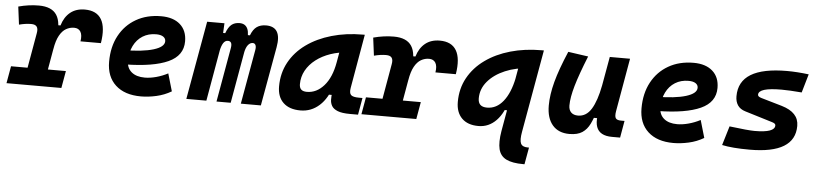

<svg xmlns="http://www.w3.org/2000/svg" viewBox="-60 -778 5378 1263"><g transform="rotate(5 2629.0 -146.0)"><path d="M94.7 0 155.3 -345.2Q160.6 -374 150.6 -387.9Q140.6 -401.9 113.3 -401.9Q76.2 -401.9 33.7 -390.6L18.6 -508.8Q53.2 -518.1 86.7 -522.7Q120.1 -527.3 153.3 -527.3Q239.3 -527.3 271.5 -476.8Q303.7 -426.3 286.1 -325.7L229 0ZM-14.6 0 5.4 -113.3H367.7L347.7 0ZM272.9 -249.5 279.3 -409.2H306.2Q323.2 -465.8 361.3 -496.6Q399.4 -527.3 457 -527.3Q535.2 -527.3 566.7 -473.9Q598.1 -420.4 581.1 -316.4H446.3Q453.1 -357.9 439.9 -379.9Q426.8 -401.9 397 -401.9Q369.1 -401.9 344.2 -387.7Q319.3 -373.5 300.8 -340.1Q282.2 -306.6 272.9 -249.5Z M887.7 -115.7Q922.9 -115.7 963 -126.5Q1003.1 -137.3 1040 -156.7L1073.7 -41Q1027.3 -13.7 974.5 -2Q921.7 9.8 873.5 9.8Q766 9.8 705.8 -45.5Q645.5 -100.9 645.5 -199.7Q645.5 -298.3 685.1 -371.8Q724.6 -445.3 795.7 -486.3Q866.7 -527.3 961.4 -527.3Q1041.5 -527.3 1086.7 -487.3Q1131.8 -447.3 1131.8 -376Q1131.8 -281.7 1035.2 -237.8Q938.5 -193.8 752.9 -190.9L732.9 -283.7Q859.9 -284.7 930.7 -306.4Q1001.5 -328.1 1001.5 -365.7Q1001.5 -384.6 985 -395.4Q968.5 -406.2 938 -406.2Q887.9 -406.2 849.7 -382.4Q811.6 -358.5 790.3 -315.5Q769 -272.5 768.6 -215.3Q769 -168.3 800.6 -142Q832.2 -115.7 887.7 -115.7Z M1379.4 -517.6 1372.6 -384.3 1305.2 0H1172.9L1265.1 -517.6ZM1372.1 0 1435.5 -359.4Q1443.4 -404.3 1412.1 -404.3Q1394 -404.3 1382.1 -386Q1370.1 -367.7 1362.8 -330.6L1360.8 -453.1H1390.1Q1404.8 -493.2 1425.5 -510.3Q1446.3 -527.3 1478.5 -527.3Q1517.6 -527.3 1532 -494.6Q1546.4 -461.9 1534.7 -390.6L1465.8 0ZM1734.9 -390.6 1665 0H1532.7L1596.7 -359.4Q1600.6 -380.9 1595 -392.6Q1589.4 -404.3 1576.2 -404.3Q1558.1 -404.3 1544.2 -386Q1530.3 -367.7 1523.9 -330.6L1522 -453.1H1553.2Q1568.8 -493.7 1593 -510.5Q1617.2 -527.3 1653.8 -527.3Q1759.3 -527.3 1734.9 -390.6Z M1926.8 10.3Q1853.5 10.3 1813.5 -27.8Q1773.4 -65.9 1773.4 -135.3Q1773.4 -223.1 1812.5 -294.7Q1851.6 -366.2 1922.1 -417Q1992.7 -467.8 2087.4 -495.1Q2182.1 -522.5 2293.5 -522.5H2305.7L2243.7 -166.5Q2237.8 -132.3 2250.5 -119.6Q2263.2 -106.9 2303.2 -106.9H2326.7L2307.1 4.9H2253.9Q2200.7 4.9 2172.1 -6.6Q2143.6 -18.1 2132.8 -36.9Q2122.1 -55.7 2121.8 -77.9Q2121.6 -100.1 2124.5 -122.1L2156.7 -109.4H2100.1L2130.9 -175.3Q2105.5 -86.9 2051.8 -38.3Q1998 10.3 1926.8 10.3ZM1958.5 -115.2Q2022.5 -115.2 2071 -170.2Q2119.6 -225.1 2137.2 -325.7L2162.1 -467.3L2209 -397Q2146 -394.5 2091.3 -375.7Q2036.6 -356.9 1995.6 -325.4Q1954.6 -293.9 1931.6 -252.2Q1908.7 -210.4 1908.7 -162.1Q1908.7 -138.2 1920.9 -126.7Q1933.1 -115.2 1958.5 -115.2Z M2438.5 0 2499 -345.2Q2504.4 -374 2494.4 -387.9Q2484.4 -401.9 2457 -401.9Q2419.9 -401.9 2377.4 -390.6L2362.3 -508.8Q2397 -518.1 2430.4 -522.7Q2463.9 -527.3 2497.1 -527.3Q2583 -527.3 2615.2 -476.8Q2647.5 -426.3 2629.9 -325.7L2572.8 0ZM2329.1 0 2349.1 -113.3H2711.4L2691.4 0ZM2616.7 -249.5 2623 -409.2H2649.9Q2667 -465.8 2705.1 -496.6Q2743.2 -527.3 2800.8 -527.3Q2878.9 -527.3 2910.4 -473.9Q2941.9 -420.4 2924.8 -316.4H2790Q2796.9 -357.9 2783.7 -379.9Q2770.5 -401.9 2740.7 -401.9Q2712.9 -401.9 2688 -387.7Q2663.1 -373.5 2644.5 -340.1Q2626 -306.6 2616.7 -249.5Z M3102.1 10.3Q3031.2 10.3 2992.4 -28.3Q2953.6 -66.9 2953.6 -136.2Q2953.6 -224.1 2992.9 -295.4Q3032.2 -366.7 3102.8 -417.5Q3173.3 -468.3 3268.1 -495.4Q3362.8 -522.5 3473.6 -522.5H3482.4L3403.8 -397Q3315.9 -393.6 3244.4 -363.3Q3172.9 -333 3130.9 -283.4Q3088.9 -233.9 3088.9 -171.4Q3088.9 -143.1 3103.5 -129.2Q3118.2 -115.2 3148.4 -115.2Q3210.4 -115.2 3254.6 -170.4Q3298.8 -225.6 3319.3 -325.7L3316.9 -109.4H3260.3L3291 -185.1Q3269.5 -92.3 3220 -41Q3170.4 10.3 3102.1 10.3ZM3417.5 234.4Q3345.2 234.4 3305.4 214.6Q3265.6 194.8 3254.6 149.9Q3243.7 105 3256.3 30.3L3348.1 -491.2L3478.5 -522.5H3488.3L3391.6 23.4Q3381.8 78.1 3391.8 100.3Q3401.9 122.6 3437.5 122.6H3446.3L3426.3 234.4Z M3702.6 10.3Q3630.4 10.3 3591.1 -35.6Q3551.8 -81.5 3551.8 -164.6Q3551.8 -235.8 3574.7 -321.8Q3597.7 -407.7 3648.9 -527.3L3781.7 -508.3Q3732.4 -386.2 3709.7 -307.6Q3687 -229 3687 -176.8Q3687 -147.5 3703.1 -131.3Q3719.2 -115.2 3749 -115.2Q3803.2 -115.2 3836.7 -169.4Q3870.1 -223.6 3889.6 -325.7L3884.8 -109.4H3852.5L3871.6 -160.6Q3856 -107.9 3837.4 -69.6Q3818.8 -31.2 3787.6 -10.5Q3756.3 10.3 3702.6 10.3ZM3984.4 4.9Q3942.9 4.9 3917.2 -9.3Q3891.6 -23.4 3881.6 -51.5Q3871.6 -79.6 3877 -122.1L3873.5 -234.9L3923.8 -517.6H4057.6L3996.1 -166.5Q3990.2 -132.3 3998.5 -119.6Q4006.8 -106.9 4033.7 -106.9H4057.1L4037.6 4.9Z M4403.3 -115.7Q4438.5 -115.7 4478.6 -126.5Q4518.7 -137.3 4555.7 -156.7L4589.4 -41Q4543 -13.7 4490.1 -2Q4437.3 9.8 4389.2 9.8Q4281.7 9.8 4221.4 -45.5Q4161.1 -100.9 4161.1 -199.7Q4161.1 -298.3 4200.7 -371.8Q4240.2 -445.3 4311.3 -486.3Q4382.3 -527.3 4477.1 -527.3Q4557.1 -527.3 4602.3 -487.3Q4647.5 -447.3 4647.5 -376Q4647.5 -281.7 4550.8 -237.8Q4454.1 -193.8 4268.6 -190.9L4248.5 -283.7Q4375.5 -284.7 4446.3 -306.4Q4517.1 -328.1 4517.1 -365.7Q4517.1 -384.6 4500.6 -395.4Q4484.1 -406.2 4453.6 -406.2Q4403.5 -406.2 4365.3 -382.4Q4327.2 -358.5 4305.9 -315.5Q4284.7 -272.5 4284.2 -215.3Q4284.7 -168.3 4316.2 -142Q4347.8 -115.7 4403.3 -115.7Z M4893.1 9.8Q4835.4 9.8 4789.8 6.1Q4744.1 2.4 4710.4 -4.9L4748.5 -131.3Q4811 -123.5 4852.5 -119.6Q4894 -115.7 4915 -115.7Q4981.9 -115.7 5014.9 -127.7Q5047.9 -139.6 5047.9 -163.6Q5047.9 -171.4 5041.3 -176Q5034.7 -180.7 5022.5 -184.1L4843.3 -238.8Q4809.1 -249 4792.7 -273.2Q4776.4 -297.4 4776.4 -333Q4776.4 -430.7 4855.7 -479Q4935.1 -527.3 5094.2 -527.3Q5127 -527.3 5162.6 -524.9Q5198.2 -522.5 5237.3 -517.6L5201.7 -395Q5161.1 -398.4 5128.2 -400.1Q5095.2 -401.9 5069.3 -401.9Q4992.7 -401.9 4954.8 -390.4Q4917 -378.9 4917 -355.5Q4917 -348.1 4923.3 -343.5Q4929.7 -338.9 4941.4 -335.4L5079.1 -295.4Q5135.3 -278.8 5163.6 -248.5Q5191.9 -218.3 5191.9 -172.9Q5191.9 -81.5 5117.4 -35.9Q5043 9.8 4893.1 9.8Z"/></g></svg>

Font: Cascadia Code PL
Style: Italic
Weight: 400
Italic angle: -10°
Monospace: yes
Designer: Aaron Bell
Foundry: Saja Typeworks
Version: Version 2404.023